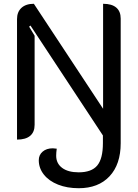

<svg xmlns="http://www.w3.org/2000/svg" viewBox="-20 -729 728 1015"><path d="M185 118Q185 90 205.5 72.5Q226 55 259 55Q266 55 280 57Q277 77 277 94Q277 135 308.5 158.5Q340 182 396 182Q464 182 494 146Q524 110 524 28V-13L141 -594L134 -588L163 -540V-69Q163 -31 139.5 -11Q116 9 70 9V-628Q70 -666 93.5 -687.5Q117 -709 159 -709L525 -154V-709Q571 -709 594.5 -689Q618 -669 618 -631V28Q618 140 559 203Q500 266 396 266Q335 266 287 247Q239 228 212 194Q185 160 185 118Z"/></svg>

Font: K2D
Style: Regular
Weight: 400
Version: Version 1.000; ttfautohint (v1.6)